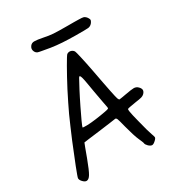

<svg xmlns="http://www.w3.org/2000/svg" viewBox="-200 -977 1018 1106"><g transform="rotate(-30 309.0 -424.5)"><path d="M462.9 -7.3Q457.5 -12.7 453.6 -18.6Q450.2 -24.4 450.2 -27.3Q450.2 -30.8 445.8 -41.5Q441.9 -52.7 435.5 -65.4Q429.7 -77.6 420.4 -106.9Q411.1 -136.7 403.8 -165.5Q392.1 -212.9 387.7 -223.6Q382.8 -234.4 376 -232.9Q371.6 -231.9 337.9 -227.5Q304.2 -222.7 260.7 -217.3L186.5 -208Q155.8 -203.6 155.3 -203.6Q154.8 -203.1 145 -177.2Q135.3 -151.4 122.1 -115.2Q97.7 -49.8 84 -27.3Q70.8 -5.4 55.7 -5.4Q44.9 -5.4 32.2 -18.6Q20 -31.2 20 -43Q20 -49.3 44.4 -111.8Q68.8 -174.3 99.1 -247.6Q115.7 -286.6 131.8 -324.2Q147.9 -361.3 160.6 -389.6Q172.9 -416 189.5 -449.7Q206.1 -483.4 224.1 -518.6Q257.8 -583 288.6 -636.7Q317.9 -688 325.2 -694.8H325.7Q336.9 -702.1 349.6 -699.2Q362.8 -696.3 370.6 -684.6Q373.5 -680.2 383.3 -636.7Q393.1 -593.8 403.8 -537.6Q413.6 -484.4 420.9 -447.3Q427.7 -409.7 433.1 -385.3Q442.4 -339.8 446.3 -328.6Q450.7 -317.4 455.1 -317.4Q458.5 -317.4 472.2 -319.8Q486.3 -322.3 502.9 -325.2Q542.5 -332.5 557.6 -332.5Q558.6 -332.5 559.6 -332.5Q574.7 -331.5 585.9 -320.3Q597.7 -308.6 598.1 -297.4Q598.1 -286.1 586.9 -274.9Q580.1 -268.1 567.9 -264.2Q555.2 -260.7 526.4 -256.8Q505.9 -253.9 489.7 -250.5Q473.1 -247.6 470.2 -245.6Q466.3 -243.2 469.7 -225.1Q472.7 -206.5 485.8 -155.3Q494.6 -120.1 502.9 -89.4Q511.7 -59.1 514.6 -51.8Q517.6 -44.9 519.5 -37.6Q522 -30.3 522 -27.3Q522 -19 508.3 -7.3Q495.1 4.9 485.8 4.9Q481.4 4.9 474.6 1.5Q467.8 -2.4 462.9 -7.3ZM279.3 -287.1Q295.9 -289.1 315.9 -292.5Q335.4 -295.4 346.7 -297.9Q365.7 -301.3 369.6 -304.2Q373 -306.6 371.1 -314.9Q370.1 -319.8 363.8 -353Q357.4 -386.2 350.1 -428.2Q343.3 -468.3 338.9 -493.7Q334.5 -519.5 330.6 -532.7Q324.2 -557.1 315.4 -542Q306.2 -526.4 282.7 -481.4Q272.9 -462.9 261.7 -440.4Q251 -418.5 239.7 -396Q219.7 -355 204.1 -321.3Q189 -287.6 189 -284.2Q189 -281.2 218.3 -281.7Q247.6 -282.7 279.3 -287.1ZM259.8 -773.4Q232.4 -777.8 209.5 -782.2Q186.5 -786.1 181.6 -788.1Q169.4 -793 164.1 -806.2Q158.7 -819.3 164.1 -831.5Q172.4 -849.1 189 -852.1Q192.4 -852.5 197.3 -852.5Q215.3 -852.5 251.5 -845.2Q285.6 -837.9 314.9 -835.9Q344.7 -834 409.7 -834H449.7Q466.3 -834 478.5 -833.5Q505.9 -833 512.7 -830.6Q519.5 -828.1 526.4 -821.3Q531.7 -815.9 535.2 -809.1Q539.1 -802.2 539.1 -797.9Q539.1 -793.5 535.2 -786.6Q531.7 -779.8 526.4 -774.9Q517.1 -765.6 503.4 -763.7Q496.6 -763.2 475.1 -762.7Q456.5 -762.7 419.9 -762.7Q371.1 -763.2 333 -765.6Q294.4 -768.1 259.8 -773.4Z"/></g></svg>

Font: Casuwalt
Style: Regular
Weight: 400
Designer: Walter E Stewart
Version: 0.1